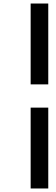

<svg xmlns="http://www.w3.org/2000/svg" viewBox="-20 -845 316 1090"><path d="M154 -366V-825H254V-366ZM154 225V-234H254V225Z"/></svg>

Font: Overpass Medium
Style: Italic
Weight: 500
Italic angle: -10°
Designer: Delve Withrington, Dave Bailey, Thomas Jockin
Foundry: Delve Fonts LLC
Version: Version 4.000